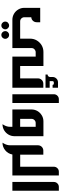

<svg xmlns="http://www.w3.org/2000/svg" viewBox="973 -1714 906 2893"><g transform="rotate(90 1426.5 -267.0)"><path d="M363.3 49.3C379.4 49.3 393.1 55.2 404.3 66.4C415.5 77.6 421.4 91.3 421.4 107.4C421.4 123 415.5 136.7 404.3 148.9C393.1 160.2 379.4 166 363.3 166C347.2 166 333.5 160.2 322.3 148.4C310.5 137.2 304.7 123.5 304.7 107.4C304.7 91.3 310.5 77.6 321.8 66.4C334 55.2 347.7 49.3 363.3 49.3ZM505.9 49.3C522 49.3 536.1 55.2 547.4 66.4C558.6 77.6 564.5 91.3 564.5 107.4C564.5 123.5 558.6 137.2 547.4 148.4C536.1 160.2 522.5 166 505.9 166C489.7 166 476.1 160.2 464.8 148.9C453.6 136.7 447.8 123 447.8 107.4C447.8 91.3 453.6 77.6 464.8 66.4C476.1 55.2 489.7 49.3 505.9 49.3ZM832 0H973.6V-467.8H762.7C726.1 -467.8 692.4 -459 661.6 -440.9C631.3 -422.9 606.9 -398.4 588.9 -368.2C570.8 -337.4 562 -303.7 562 -267.1V-117.2H301.8C284.7 -117.2 270 -123 257.8 -135.3C245.6 -148.4 239.3 -163.1 239.3 -179.7V-284.7C259.8 -286.1 276.9 -293.9 290.5 -307.6C306.6 -323.7 314.5 -343.3 314.5 -367.2V-419.4H97.7V-179.7C97.7 -146.5 106 -116.2 122.1 -89.4C138.2 -62 159.7 -40.5 187 -24.4C214.8 -8.3 245.1 0 277.3 0H703.6V-288.6C703.6 -305.7 709.5 -320.3 721.7 -332.5C734.9 -344.7 749.5 -351.1 766.1 -351.1H832Z M1301.8 -687.5H1220.7C1198.2 -687.5 1179.2 -679.7 1163.6 -664.1C1147.5 -647.9 1139.6 -628.9 1139.6 -606.4V-567.4C1139.6 -557.1 1136.2 -548.8 1128.9 -541.5C1121.6 -534.2 1113.3 -530.8 1103 -530.8V-499.5H1301.8V-562H1202.1V-606C1202.1 -611.3 1204.1 -615.7 1208 -619.1C1211.4 -622.6 1215.8 -624.5 1220.7 -624.5H1239.7C1245.1 -624.5 1249.5 -622.6 1252.9 -619.1C1256.3 -615.7 1258.3 -611.3 1258.3 -606H1301.8ZM967.3 -117.2V0H1301.8V-466.3H1241.2C1218.8 -466.3 1199.7 -458.5 1184.1 -442.9C1168.5 -427.2 1160.6 -407.7 1160.6 -384.8V-117.2Z M1531.2 0V-700.2H1474.6C1453.6 -700.2 1435.5 -692.9 1421.4 -678.2C1406.7 -663.6 1399.4 -645.5 1399.4 -624V0Z M1628.9 0H1890.1V33.2C1890.1 64.9 1882.3 94.7 1866.2 123.5L1851.1 148.9C1883.8 148.9 1914.1 140.6 1941.9 124.5C1996.6 91.8 2031.7 34.7 2031.7 -31.7V-467.8H1808.6C1775.4 -467.8 1745.6 -460 1718.8 -443.8C1663.6 -411.1 1628.9 -355 1628.9 -288.1ZM1770.5 -117.2V-288.6C1770.5 -305.7 1776.9 -320.8 1789.1 -333C1801.3 -345.2 1815.9 -351.1 1833 -351.1H1890.1V-117.2Z M2310.1 -117.2V-466.3H2249.5C2227.1 -466.3 2208 -458.5 2191.9 -442.9C2176.3 -426.8 2168.5 -407.2 2168.5 -384.3V33.2C2168.5 64.9 2160.6 94.7 2144.5 123.5L2129.4 148.9C2172.4 148.9 2210.9 135.3 2244.6 107.4C2278.3 79.6 2299.3 43.9 2307.6 0H2318.4V-117.2Z M2312.5 0H2623.5V-700.2H2566.9C2545.9 -700.2 2527.8 -692.9 2513.7 -678.2C2499 -663.6 2491.7 -645.5 2491.7 -624V-117.7H2312.5Z M2853 0V-700.2H2796.4C2775.4 -700.2 2757.3 -692.9 2743.2 -678.2C2728.5 -663.6 2721.2 -645.5 2721.2 -624V0Z"/></g></svg>

Font: Ya Modern Pro
Style: Bold
Weight: 700
Designer: Yahyaalaswadi
Foundry: Yahyaalaswadi
Version: Version 1.000;September 23, 2024;FontCreator 15.0.0.2974 64-